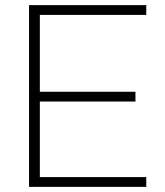

<svg xmlns="http://www.w3.org/2000/svg" viewBox="-20 -727 643 747"><path d="M93 0V-707H549V-669H135V-370H507V-332H135V-38H549V0Z"/></svg>

Font: Onest Thin
Style: Regular
Weight: 250
Designer: Dmitri Voloshin, Andrey Kudryavtsev
Foundry: Dmitri Voloshin, Andrey Kudryavtsev
Version: Version 1.000;gftools[0.9.33]